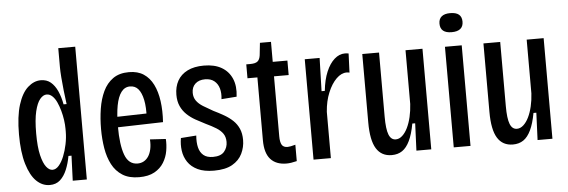

<svg xmlns="http://www.w3.org/2000/svg" viewBox="-47 -847 2971 1004"><g transform="rotate(-5 1438.0 -344.5)"><path d="M178 12Q139 12 108 -18Q77 -48 58.5 -110Q40 -172 40 -265Q40 -360 59 -420.5Q78 -481 110 -509.5Q142 -538 178 -538Q209 -538 230 -520.5Q251 -503 265 -472Q279 -441 286 -402H302Q297 -437 293 -474Q289 -511 286.5 -543.5Q284 -576 284 -597V-697H373V-270V0H299L304 -131H288Q281 -92 267.5 -59.5Q254 -27 232.5 -7.5Q211 12 178 12ZM199 -66Q217 -66 232.5 -84Q248 -102 259.5 -130.5Q271 -159 278 -193Q285 -227 285 -259V-274Q285 -295 281.5 -320Q278 -345 271 -370Q264 -395 254.5 -415.5Q245 -436 231.5 -448.5Q218 -461 202 -461Q184 -461 167.5 -441.5Q151 -422 140.5 -378.5Q130 -335 130 -263Q130 -191 140.5 -148Q151 -105 166.5 -85.5Q182 -66 199 -66Z M647 12Q594 12 559.5 -10Q525 -32 505.5 -69.5Q486 -107 478 -155Q470 -203 470 -256Q470 -311 478 -362Q486 -413 505 -453Q524 -493 557 -516.5Q590 -540 641 -540Q687 -540 718 -519.5Q749 -499 767.5 -462Q786 -425 793 -374.5Q800 -324 796 -264L535 -257V-312L733 -317L713 -294Q716 -350 708 -388Q700 -426 683.5 -445.5Q667 -465 640 -465Q612 -465 594 -441Q576 -417 567.5 -372Q559 -327 559 -262Q559 -165 578.5 -112.5Q598 -60 645 -60Q663 -60 677.5 -68Q692 -76 702 -91Q712 -106 717 -128.5Q722 -151 720 -180L803 -175Q805 -145 799.5 -112.5Q794 -80 776.5 -51.5Q759 -23 727.5 -5.5Q696 12 647 12Z M1040 12Q988 12 954.5 -4Q921 -20 903 -47Q885 -74 880.5 -107Q876 -140 882 -173L963 -179Q960 -143 966.5 -116.5Q973 -90 991 -75Q1009 -60 1041 -60Q1082 -60 1100 -81.5Q1118 -103 1118 -132Q1118 -158 1106 -175.5Q1094 -193 1071.5 -207Q1049 -221 1017 -236Q991 -249 966 -263Q941 -277 921 -296Q901 -315 889.5 -340.5Q878 -366 878 -400Q878 -442 895.5 -473.5Q913 -505 948 -522.5Q983 -540 1034 -540Q1090 -540 1127 -518.5Q1164 -497 1181 -457.5Q1198 -418 1191 -363L1111 -357Q1115 -388 1108 -413Q1101 -438 1082.5 -453Q1064 -468 1034 -468Q1002 -468 983 -450.5Q964 -433 964 -403Q964 -379 976.5 -361.5Q989 -344 1011.5 -330Q1034 -316 1063 -300Q1092 -286 1118 -271Q1144 -256 1163.5 -237.5Q1183 -219 1194 -194Q1205 -169 1205 -135Q1205 -97 1188.5 -63Q1172 -29 1136 -8.5Q1100 12 1040 12Z M1421 8Q1366 8 1337 -24.5Q1308 -57 1308 -124V-454H1256V-527H1277Q1304 -527 1315.5 -536.5Q1327 -546 1330 -568L1337 -633H1395V-528H1472V-452H1395V-137Q1395 -107 1403.5 -92.5Q1412 -78 1434 -78Q1440 -78 1450.5 -80Q1461 -82 1475 -86V0Q1459 4 1445.5 6Q1432 8 1421 8Z M1563 0V-323V-527H1641L1636 -353H1653Q1659 -411 1676.5 -452.5Q1694 -494 1719.5 -516.5Q1745 -539 1774 -539Q1780 -539 1785 -538.5Q1790 -538 1794 -537L1790 -437Q1787 -438 1782.5 -438.5Q1778 -439 1775 -439Q1747 -439 1721 -413.5Q1695 -388 1676.5 -343.5Q1658 -299 1654 -243V0Z M1973 12Q1919 12 1892 -31.5Q1865 -75 1865 -168V-528H1953V-191Q1953 -126 1964.5 -97Q1976 -68 2001 -68Q2019 -68 2035 -82.5Q2051 -97 2063 -121.5Q2075 -146 2082.5 -178Q2090 -210 2092 -246V-528H2181V-208V0H2103L2109 -143H2094Q2084 -88 2067.5 -53.5Q2051 -19 2028 -3.5Q2005 12 1973 12Z M2299 0V-528H2387V0ZM2341 -601Q2311 -601 2296 -613.5Q2281 -626 2281 -651Q2281 -676 2296.5 -688.5Q2312 -701 2341 -701Q2372 -701 2387 -688.5Q2402 -676 2402 -651Q2402 -626 2386.5 -613.5Q2371 -601 2341 -601Z M2609 12Q2555 12 2528 -31.5Q2501 -75 2501 -168V-528H2589V-191Q2589 -126 2600.5 -97Q2612 -68 2637 -68Q2655 -68 2671 -82.5Q2687 -97 2699 -121.5Q2711 -146 2718.5 -178Q2726 -210 2728 -246V-528H2817V-208V0H2739L2745 -143H2730Q2720 -88 2703.5 -53.5Q2687 -19 2664 -3.5Q2641 12 2609 12Z"/></g></svg>

Font: Bricolage Grotesque 24pt Condensed
Style: Regular
Weight: 400
Width: 3
Designer: Mathieu Triay
Foundry: Atelier Triay
Version: Version 1.001;gftools[0.9.33.dev8+g029e19f]